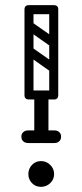

<svg xmlns="http://www.w3.org/2000/svg" viewBox="-20 -715 320 745"><path d="M139 10Q118 10 104 -4.5Q90 -19 90 -40Q90 -60 104 -75Q118 -90 139 -90Q160 -90 175 -75Q190 -60 190 -40Q190 -19 175 -4.5Q160 10 139 10ZM75 -678Q75 -695 92 -695H189Q206 -695 206 -678Q206 -660 190 -660H92Q85 -660 80 -664.5Q75 -669 75 -678ZM75 -347Q75 -364 92 -364H189Q206 -364 206 -347Q206 -329 190 -329H92Q85 -329 80 -333.5Q75 -338 75 -347ZM140 -181Q113 -181 113 -207V-332Q113 -358 140 -358Q168 -358 168 -332V-207Q168 -181 140 -181ZM81 -527Q91 -540 104 -531L198 -465Q212 -456 201 -440Q191 -427 178 -436L84 -502Q79 -506 77.5 -513Q76 -520 81 -527ZM81 -625Q91 -638 104 -629L198 -563Q212 -554 201 -538Q191 -525 178 -534L84 -600Q79 -604 77.5 -611Q76 -618 81 -625ZM188 -329Q171 -329 171 -346V-678Q171 -695 188 -695Q206 -695 206 -679V-347Q206 -329 188 -329ZM92 -329Q75 -329 75 -346V-678Q75 -695 92 -695Q110 -695 110 -679V-347Q110 -329 92 -329ZM63 -185Q63 -196 70 -202Q77 -209 89 -209H138Q150 -209 157 -203Q164 -196 164 -185Q164 -173 157 -166Q150 -160 138 -160H89Q77 -160 70 -167Q63 -173 63 -185ZM217 -185Q217 -173 210 -167Q203 -160 191 -160H142Q131 -160 123 -166Q116 -173 116 -185Q116 -196 123 -203Q131 -209 142 -209H191Q203 -209 210 -202Q217 -196 217 -185Z"/></svg>

Font: Nsibidi Libre Uzo
Style: Regular
Weight: 400
Designer: Oluwaseun Badejo
Version: Version 1.021